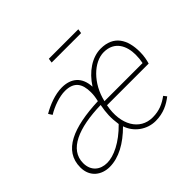

<svg xmlns="http://www.w3.org/2000/svg" viewBox="-152 -856 1069 1069"><g transform="rotate(-45 383.0 -321.0)"><path d="M158 12C230 12 302 -28 370 -96C390 -34 450 12 520 12C582 12 626 -12 662 -40L648 -58C612 -32 576 -14 522 -14C422 -14 364 -110 390 -242H718C724 -262 730 -290 730 -322C730 -420 690 -490 588 -490C520 -490 452 -444 406 -372C402 -452 354 -490 282 -490C228 -490 168 -466 124 -440L138 -418C180 -444 238 -464 280 -464C352 -464 378 -424 378 -356C378 -336 376 -320 370 -294C170 -286 40 -234 40 -102C40 -26 96 12 158 12ZM164 -14C110 -14 68 -46 68 -108C68 -214 188 -264 366 -268C356 -214 354 -178 362 -122C290 -48 216 -14 164 -14ZM396 -268C422 -382 508 -464 586 -464C672 -464 702 -396 702 -328C702 -306 700 -288 696 -268ZM340 -628H572L576 -654H344Z"/></g></svg>

Font: Source Sans Pro ExtraLight
Style: Italic
Weight: 200
Italic angle: -11°
Designer: Paul D. Hunt
Foundry: Adobe Systems Incorporated
Version: Version 3.006;hotconv 1.0.111;makeotfexe 2.5.65597